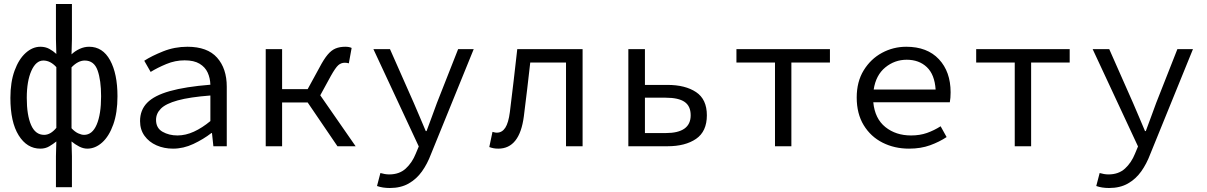

<svg xmlns="http://www.w3.org/2000/svg" viewBox="-20 -732 6040 961"><path d="M260 205V50L262 -24Q246 -11 226.5 0.5Q207 12 182 12Q115 12 73.5 -54.5Q32 -121 32 -242Q32 -321 53 -378.5Q74 -436 108.5 -467Q143 -498 182 -498Q207 -498 226.5 -487.5Q246 -477 262 -462L260 -536V-712H340V-536L338 -460Q356 -477 379 -487.5Q402 -498 426 -498Q494 -498 531 -430.5Q568 -363 568 -250Q568 -168 547 -109Q526 -50 491.5 -19Q457 12 417 12Q397 12 376.5 1.5Q356 -9 338 -24L340 50V205ZM201 -57Q233 -57 262 -92V-396Q232 -429 197 -429Q160 -429 137 -377.5Q114 -326 114 -242Q114 -156 135.5 -106.5Q157 -57 201 -57ZM401 -57Q442 -57 464 -108.5Q486 -160 486 -250Q486 -330 468.5 -379.5Q451 -429 404 -429Q371 -429 338 -395V-90Q355 -72 371.5 -64.5Q388 -57 401 -57Z M846 12Q801 12 763.5 -4.5Q726 -21 703.5 -52Q681 -83 681 -126Q681 -181 716.5 -217.5Q752 -254 830 -276Q908 -298 1033 -308Q1032 -341 1019.5 -368.5Q1007 -396 979 -413Q951 -430 904 -430Q857 -430 812.5 -411.5Q768 -393 734 -372L702 -428Q739 -452 796.5 -475Q854 -498 918 -498Q1018 -498 1066.5 -443.5Q1115 -389 1115 -298V0H1048L1041 -66H1038Q998 -35 948 -11.5Q898 12 846 12ZM868 -54Q909 -54 950.5 -73Q992 -92 1033 -126V-254Q929 -246 869.5 -229.5Q810 -213 785.5 -188.5Q761 -164 761 -132Q761 -91 793.5 -72.5Q826 -54 868 -54Z M1310 0V-486H1392V-286H1520L1579 -394Q1601 -436 1620 -458.5Q1639 -481 1660 -489.5Q1681 -498 1708 -498Q1728 -498 1740 -492L1726 -415Q1716 -418 1706 -418Q1687 -418 1673 -405.5Q1659 -393 1636 -352L1583 -255L1760 0H1669L1520 -219H1392V0Z M1931 209Q1895 209 1867 199L1884 134Q1894 137 1905.5 139Q1917 141 1928 141Q1979 141 2011 111.5Q2043 82 2061 37L2076 1L1849 -486H1932L2051 -217Q2065 -185 2080.5 -148Q2096 -111 2111 -76H2115Q2128 -111 2141.5 -147.5Q2155 -184 2167 -217L2273 -486H2351L2137 40Q2119 88 2092 126Q2065 164 2025.5 186.5Q1986 209 1931 209Z M2474 12Q2461 12 2450.5 10Q2440 8 2429 4L2445 -72Q2450 -71 2455 -69.5Q2460 -68 2467 -68Q2493 -68 2509 -92.5Q2525 -117 2532 -171Q2542 -250 2551 -328.5Q2560 -407 2569 -486H2896V0H2813V-419H2634Q2627 -352 2618.5 -284.5Q2610 -217 2602 -150Q2581 12 2474 12Z M3125 0V-486H3208V-307H3321Q3410 -307 3464 -271Q3518 -235 3518 -155Q3518 -74 3464 -37Q3410 0 3321 0ZM3208 -66H3312Q3437 -66 3437 -155Q3437 -201 3406.5 -222Q3376 -243 3312 -243H3208Z M3859 0V-419H3666V-486H4134V-419H3941V0Z M4518 -433Q4458 -433 4411 -394.5Q4364 -356 4353 -284H4663Q4658 -359 4619 -396Q4580 -433 4518 -433ZM4530 12Q4457 12 4397.5 -18Q4338 -48 4303 -105.5Q4268 -163 4268 -244Q4268 -323 4303 -380Q4338 -437 4394.5 -467.5Q4451 -498 4516 -498Q4621 -498 4679.5 -435.5Q4738 -373 4738 -270Q4738 -256 4737 -243Q4736 -230 4734 -220H4351Q4359 -138 4411.5 -96Q4464 -54 4540 -54Q4584 -54 4619.5 -66.5Q4655 -79 4688 -100L4718 -46Q4682 -22 4635.5 -5Q4589 12 4530 12Z M5059 0V-419H4866V-486H5334V-419H5141V0Z M5531 209Q5495 209 5467 199L5484 134Q5494 137 5505.5 139Q5517 141 5528 141Q5579 141 5611 111.5Q5643 82 5661 37L5676 1L5449 -486H5532L5651 -217Q5665 -185 5680.5 -148Q5696 -111 5711 -76H5715Q5728 -111 5741.5 -147.5Q5755 -184 5767 -217L5873 -486H5951L5737 40Q5719 88 5692 126Q5665 164 5625.5 186.5Q5586 209 5531 209Z"/></svg>

Font: SauceCodePro NFM
Style: Regular
Weight: 400
Monospace: yes
Designer: Paul D. Hunt, Teo Tuominen
Foundry: Adobe
Version: Version 2.042;hotconv 1.1.0;makeotfexe 2.6.0;Nerd Fonts 3.3.